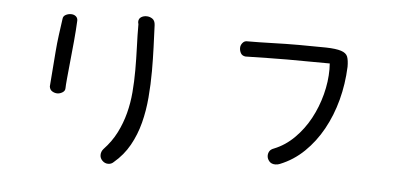

<svg xmlns="http://www.w3.org/2000/svg" viewBox="-47 -574 1703 833"><g transform="rotate(5 804.5 -157.0)"><path d="M527.3 -446.3Q525.4 -452.1 525.4 -456.1Q525.4 -469.7 535.6 -476.6Q545.9 -483.4 559.6 -483.4Q573.2 -483.4 585 -475.6Q596.7 -467.8 597.7 -448.2Q599.6 -401.4 601.6 -351.1Q603.5 -300.8 603.5 -248Q603.5 -190.4 598.6 -132.8Q593.8 -75.2 580.1 -22Q566.4 31.2 540.5 77.6Q514.6 124 472.7 159.2Q462.9 168.9 449.2 168.9Q434.6 168.9 423.8 158.2Q413.1 147.5 413.1 133.8Q413.1 118.2 423.8 106.4Q458 70.3 479 28.8Q500 -12.7 511.7 -57.6Q523.4 -102.5 527.3 -149.9Q531.2 -197.3 531.2 -246.1Q531.2 -296.9 529.3 -346.7Q527.3 -396.5 527.3 -446.3ZM197.3 -440.4Q198.2 -452.1 209 -458Q219.7 -463.9 232.4 -463.9Q245.1 -463.9 253.4 -457Q261.7 -450.2 261.7 -438.5Q259.8 -396.5 255.4 -349.1Q251 -301.8 246.6 -259.3Q242.2 -216.8 239.3 -184.6Q236.3 -152.3 236.3 -141.6Q236.3 -129.9 225.1 -123Q213.9 -116.2 203.1 -116.2Q191.4 -116.2 180.7 -122.6Q169.9 -128.9 168 -143.6L179.7 -294.9Q182.6 -333 187.5 -369.1Q192.4 -405.3 197.3 -440.4Z M1002 -346.7Q987.3 -348.6 981.4 -359.4Q975.6 -370.1 975.6 -381.8Q975.6 -393.6 983.4 -403.3Q991.2 -413.1 1002 -413.1Q1052.7 -413.1 1112.8 -415Q1172.9 -417 1228.5 -417Q1303.7 -417 1347.2 -416Q1390.6 -415 1413.1 -407.7Q1435.5 -400.4 1441.4 -384.8Q1447.3 -369.1 1447.3 -340.8Q1444.3 -265.6 1425.8 -195.8Q1407.2 -126 1374.5 -66.9Q1341.8 -7.8 1295.9 36.6Q1250 81.1 1191.4 104.5Q1182.6 108.4 1171.9 108.4Q1154.3 108.4 1145 97.2Q1135.7 85.9 1135.7 73.2Q1135.7 62.5 1141.1 53.7Q1146.5 44.9 1160.2 40Q1209 20.5 1248 -18.6Q1287.1 -57.6 1314 -107.4Q1340.8 -157.2 1355.5 -213.4Q1370.1 -269.5 1370.1 -323.2Q1370.1 -330.1 1369.6 -335.9Q1369.1 -341.8 1369.1 -348.6Q1318.4 -348.6 1272.9 -349.1Q1227.5 -349.6 1183.6 -349.6Q1139.6 -349.6 1095.7 -348.6Q1051.8 -347.7 1002 -346.7Z"/></g></svg>

Font: Hi Melody
Style: Regular
Weight: 400
Designer: YoonDesign Inc.
Foundry: YoonDesign Inc.
Version: Version 3.00